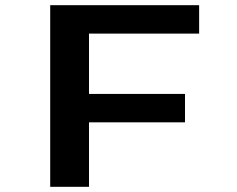

<svg xmlns="http://www.w3.org/2000/svg" viewBox="-20 -720 915 740"><path d="M173.5 0V-700H747.5V-590.5H323V-358H693V-248.5H323V0Z"/></svg>

Font: Trispace SemiExpanded SemiBold
Style: Regular
Weight: 600
Width: 6
Designer: Tyler Finck
Foundry: Etcetera Type Company
Version: Version 1.210; ttfautohint (v1.8.3)